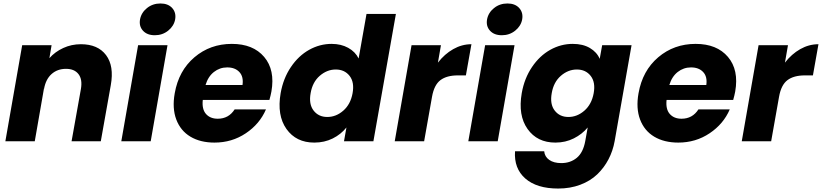

<svg xmlns="http://www.w3.org/2000/svg" viewBox="-20 -821 4777 1116"><path d="M396 0 450.2 -303.2Q460 -359.4 436.3 -390.1Q412.6 -420.9 363.8 -420.9Q313.5 -420.9 279.5 -390.4Q245.6 -359.9 235.8 -303.2V-308.1L182.1 0H11.2L108.9 -558.1H279.8L267.1 -482.9Q299.8 -520 347.7 -542Q395.5 -564 450.2 -564Q548.8 -564 596.4 -500.7Q644 -437.5 624 -326.2L565.9 0Z M685.1 0 782.7 -558.1H953.6L856 0ZM879.9 -616.2Q835 -616.2 811 -642.6Q787.1 -668.9 793.9 -708Q801.3 -747.6 834.5 -774.2Q867.7 -800.8 912.6 -800.8Q957 -800.8 981 -774.2Q1004.9 -747.6 998 -708Q990.7 -669.4 957.5 -642.8Q924.3 -616.2 879.9 -616.2Z M1300.8 -429.2Q1257.3 -429.2 1223.4 -402.6Q1189.5 -376 1174.8 -327.1H1389.6Q1396.5 -375.5 1371.3 -402.3Q1346.2 -429.2 1300.8 -429.2ZM1525.9 -185.1Q1489.7 -100.6 1408.9 -46.4Q1328.1 7.8 1226.6 7.8Q1144.5 7.8 1086.9 -26.6Q1029.3 -61 1004.6 -126.5Q980 -191.9 995.6 -278.8Q1018.6 -410.2 1110.1 -488Q1201.7 -565.9 1327.6 -565.9Q1451.2 -565.9 1515.4 -490.2Q1579.6 -414.6 1557.6 -289.1Q1553.7 -267.6 1545.9 -240.2H1158.7Q1152.8 -186.5 1177.2 -158.7Q1201.7 -130.9 1245.6 -130.9Q1309.1 -130.9 1343.8 -185.1Z M1611.3 -279.8Q1626.5 -365.7 1670.9 -431.4Q1715.3 -497.1 1777.1 -531.5Q1838.9 -565.9 1907.7 -565.9Q1962.4 -565.9 2003.9 -543Q2045.4 -520 2064.5 -481L2110.4 -740.2H2281.2L2150.4 0H1979.5L1993.7 -80.1Q1961.9 -40 1913.8 -16.1Q1865.7 7.8 1806.6 7.8Q1701.2 7.8 1645 -71.3Q1588.9 -150.4 1611.3 -279.8ZM1931.6 -417Q1880.9 -417 1838.6 -380.4Q1796.4 -343.8 1785.6 -279.8Q1773.9 -215.8 1802.7 -178.5Q1831.5 -141.1 1882.3 -141.1Q1933.6 -141.1 1975.6 -178Q2017.6 -214.8 2029.3 -278.8Q2041 -342.8 2012 -379.9Q1982.9 -417 1931.6 -417Z M2491.2 -258.8 2445.3 0H2274.4L2372.1 -558.1H2543L2525.4 -457Q2564 -506.8 2614.3 -535.4Q2664.6 -564 2720.2 -564L2688 -382.8H2641.1Q2576.7 -382.8 2540 -355.2Q2503.4 -327.6 2491.2 -258.8Z M2702.1 0 2799.8 -558.1H2970.7L2873 0ZM2897 -616.2Q2852.1 -616.2 2828.1 -642.6Q2804.2 -668.9 2811 -708Q2818.4 -747.6 2851.6 -774.2Q2884.8 -800.8 2929.7 -800.8Q2974.1 -800.8 2998 -774.2Q3022 -747.6 3015.1 -708Q3007.8 -669.4 2974.6 -642.8Q2941.4 -616.2 2897 -616.2Z M3012.7 -279.8Q3027.8 -365.7 3072.3 -431.4Q3116.7 -497.1 3178.5 -531.5Q3240.2 -565.9 3309.1 -565.9Q3368.2 -565.9 3408.7 -542Q3449.2 -518.1 3465.8 -479L3480 -558.1H3650.9L3552.7 -1Q3542.5 56.2 3516.8 105.2Q3491.2 154.3 3451.2 192.6Q3411.1 231 3352.8 252.9Q3294.4 274.9 3224.6 274.9Q3100.1 274.9 3033.4 216.6Q2966.8 158.2 2973.6 58.1H3143.1Q3146 89.8 3172.4 108.4Q3198.7 127 3242.7 127Q3295.4 127 3332.5 96.4Q3369.6 65.9 3381.8 -1L3396 -80.1Q3363.8 -41 3315.2 -16.6Q3266.6 7.8 3208 7.8Q3102.5 7.8 3046.4 -71.3Q2990.2 -150.4 3012.7 -279.8ZM3333 -417Q3282.2 -417 3240 -380.4Q3197.8 -343.8 3187 -279.8Q3175.3 -215.8 3204.1 -178.5Q3232.9 -141.1 3283.7 -141.1Q3335 -141.1 3377 -178Q3418.9 -214.8 3430.7 -278.8Q3442.4 -342.8 3413.3 -379.9Q3384.3 -417 3333 -417Z M3996.6 -429.2Q3953.1 -429.2 3919.2 -402.6Q3885.3 -376 3870.6 -327.1H4085.4Q4092.3 -375.5 4067.1 -402.3Q4042 -429.2 3996.6 -429.2ZM4221.7 -185.1Q4185.5 -100.6 4104.7 -46.4Q4023.9 7.8 3922.4 7.8Q3840.3 7.8 3782.7 -26.6Q3725.1 -61 3700.4 -126.5Q3675.8 -191.9 3691.4 -278.8Q3714.4 -410.2 3805.9 -488Q3897.5 -565.9 4023.4 -565.9Q4147 -565.9 4211.2 -490.2Q4275.4 -414.6 4253.4 -289.1Q4249.5 -267.6 4241.7 -240.2H3854.5Q3848.6 -186.5 3873 -158.7Q3897.5 -130.9 3941.4 -130.9Q4004.9 -130.9 4039.6 -185.1Z M4508.3 -258.8 4462.4 0H4291.5L4389.2 -558.1H4560.1L4542.5 -457Q4581.1 -506.8 4631.3 -535.4Q4681.6 -564 4737.3 -564L4705.1 -382.8H4658.2Q4593.8 -382.8 4557.1 -355.2Q4520.5 -327.6 4508.3 -258.8Z"/></svg>

Font: Poppins
Style: Bold Italic
Weight: 700
Italic angle: -10°
Designer: Ninad Kale (Devanagari), Jonny Pinhorn (Latin)
Foundry: Indian Type Foundry
Version: Version 3.200;PS 1.000;hotconv 16.6.54;makeotf.lib2.5.65590